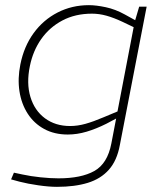

<svg xmlns="http://www.w3.org/2000/svg" viewBox="-20 -516 632 745"><path d="M201 209Q170 209 128.5 203Q87 197 56 189L23 180L34 154L67 161Q99 168 137.5 172Q176 176 207 176Q295 176 346 147.5Q397 119 412 41L501 -423L502 -429L520 -490H549L445 47Q434 107 402.5 142.5Q371 178 320.5 193.5Q270 209 201 209ZM243 6Q191 6 151.5 -15.5Q112 -37 87.5 -75Q63 -113 55.5 -162Q48 -211 59 -266Q73 -336 110.5 -387.5Q148 -439 203.5 -467.5Q259 -496 325 -496Q353 -496 390.5 -488Q428 -480 464 -460L513 -433L502 -409L456 -431Q422 -447 393.5 -455Q365 -463 337 -463Q272 -463 222 -436.5Q172 -410 140 -364.5Q108 -319 96 -260Q82 -193 98 -140Q114 -87 154.5 -57Q195 -27 252 -27Q281 -27 311.5 -35.5Q342 -44 382 -61L437 -84L440 -61L393 -36Q353 -16 316 -5Q279 6 243 6Z"/></svg>

Font: REM Medium Thin
Style: Italic
Weight: 250
Italic angle: -11°
Version: Version 1.005;gftools[0.9.28]